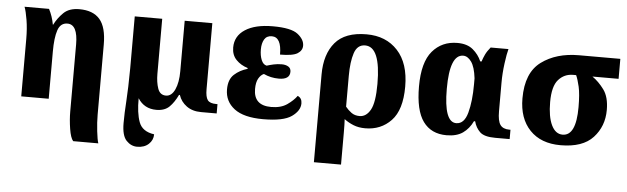

<svg xmlns="http://www.w3.org/2000/svg" viewBox="-49 -729 3751 1149"><g transform="rotate(5 1826.5 -155.0)"><path d="M418 240H569Q562 220 556 168Q550 116 550 69V-352Q550 -456 509.5 -503Q469 -550 386 -550Q325 -550 291.5 -517Q258 -484 238 -444H236Q227 -494 205 -536H58Q68 -510 76.5 -458.5Q85 -407 85 -345V0H250V-283Q250 -367 265.5 -412.5Q281 -458 323 -458Q385 -458 385 -338V65Q385 114 393.5 168Q402 222 418 240Z M802 240Q845 240 871 216Q897 192 897 157Q825 147 805 92.5Q785 38 786 -50Q824 10 897 10Q947 10 975 -17.5Q1003 -45 1025 -91H1030Q1043 -51 1078 -25.5Q1113 0 1165 0H1259V-56H1251Q1213 -56 1199.5 -74.5Q1186 -93 1186 -139V-536H1020V-233Q1020 -165 1000.5 -122.5Q981 -80 947 -80Q911 -80 898 -117.5Q885 -155 885 -205V-536H720V-225Q719 -100 714 -27Q709 46 709 106Q709 181 737 210.5Q765 240 802 240Z M1538 10Q1660 10 1709.5 -25Q1759 -60 1759 -104Q1759 -136 1733 -147Q1713 -119 1676 -93Q1639 -67 1580 -67Q1475 -67 1475 -166Q1475 -206 1488 -229Q1501 -252 1520 -260Q1562 -240 1611 -240Q1677 -240 1677 -287Q1677 -308 1661 -317.5Q1645 -327 1622 -327Q1596 -327 1573.5 -322Q1551 -317 1532 -311Q1511 -315 1500 -341.5Q1489 -368 1489 -405Q1489 -442 1503 -465.5Q1517 -489 1548 -489Q1606 -489 1606 -384Q1683 -384 1711 -402Q1739 -420 1739 -449Q1739 -486 1699 -517.5Q1659 -549 1549 -549Q1443 -549 1383 -510Q1323 -471 1323 -402Q1323 -357 1350.5 -328.5Q1378 -300 1420 -287V-282Q1374 -269 1341 -239Q1308 -209 1308 -149Q1308 -77 1365 -33.5Q1422 10 1538 10Z M1864 240H2027V49Q2027 22 2026.5 1Q2026 -20 2025 -33Q2050 -14 2081 -1.5Q2112 11 2152 11Q2246 11 2307.5 -53.5Q2369 -118 2369 -258Q2369 -398 2299 -474Q2229 -550 2112 -550Q1983 -550 1923.5 -479.5Q1864 -409 1864 -287ZM2112 -59Q2083 -59 2063 -73.5Q2043 -88 2027 -108V-293Q2027 -378 2044.5 -430.5Q2062 -483 2109 -483Q2202 -483 2202 -260Q2202 -148 2177 -103.5Q2152 -59 2112 -59Z M2640 10Q2701 10 2738 -16Q2775 -42 2797 -88H2804Q2814 -50 2840 -25Q2866 0 2932 0H3019V-56H3012Q2974 -56 2957.5 -79Q2941 -102 2941 -160V-332Q2941 -388 2949 -448Q2957 -508 2965 -536H2858Q2838 -512 2828 -491Q2818 -470 2811 -448H2803Q2786 -488 2751.5 -517Q2717 -546 2658 -546Q2565 -546 2508 -479Q2451 -412 2451 -267Q2451 -123 2499.5 -56.5Q2548 10 2640 10ZM2692 -67Q2618 -67 2618 -267Q2618 -473 2699 -473Q2726 -473 2748 -442.5Q2770 -412 2778 -344V-308Q2778 -206 2759 -136.5Q2740 -67 2692 -67Z M3325 10Q3458 10 3520.5 -58Q3583 -126 3583 -224Q3583 -302 3550.5 -346Q3518 -390 3480 -416H3637V-536H3389Q3253 -536 3163.5 -470Q3074 -404 3074 -250Q3074 -129 3140.5 -59.5Q3207 10 3325 10ZM3332 -54Q3289 -54 3265 -104Q3241 -154 3241 -242Q3241 -337 3276 -376.5Q3311 -416 3364 -416H3382Q3393 -392 3403 -348.5Q3413 -305 3413 -226Q3413 -54 3332 -54Z"/></g></svg>

Font: Noto Serif SemiCondensed Extra
Style: Regular
Weight: 800
Width: 4
Designer: Monotype Design Team
Foundry: Monotype Imaging Inc.
Version: Version 1.002